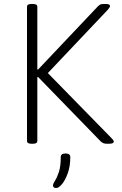

<svg xmlns="http://www.w3.org/2000/svg" viewBox="-20 -722 616 967"><path d="M138 2Q116 2 116 -12V-688Q116 -702 138 -702H146Q168 -702 168 -688V-372H172L472 -689Q480 -697 486 -699.5Q492 -702 503 -702H512Q534 -702 534 -692Q534 -685 523 -673L221 -354L540 -28Q545 -23 549 -18Q553 -13 553 -9Q553 2 529 2H519Q507 2 500.5 -1Q494 -4 488 -9L172 -334H168V-12Q168 2 146 2ZM263 225Q247 225 247 212Q247 203 257 188Q267 173 276.5 144.5Q286 116 286 69Q286 51 310 51Q334 51 334 69Q334 115 321.5 150Q309 185 292.5 205Q276 225 263 225Z"/></svg>

Font: Asap ExtraLight
Style: Regular
Weight: 200
Designer: Pablo Cosgaya
Foundry: Omnibus-Type
Version: Version 3.001; ttfautohint (v1.8.4.7-5d5b)